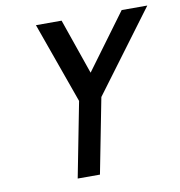

<svg xmlns="http://www.w3.org/2000/svg" viewBox="-76 -726 747 796"><g transform="rotate(-10 298.0 -328.0)"><path d="M596.2 -656.2 342.8 -315.9 281.2 0H187.5L249 -315.9L127.4 -656.2H235.4L316.4 -422.9L488.3 -656.2Z"/></g></svg>

Font: Lambda
Style: Italic
Weight: 400
Italic angle: -11°
Designer: GGBotNet
Version: 0.22